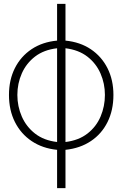

<svg xmlns="http://www.w3.org/2000/svg" viewBox="-20 -758 625 982"><path d="M272 204.1V8.3Q197.8 1 142.3 -36.1Q86.9 -73.2 56.4 -133.8Q25.9 -194.3 25.9 -272.5Q25.9 -349.6 56.2 -409.7Q86.4 -469.7 141.8 -506.6Q197.3 -543.5 272 -550.3V-738.3H314.9V-550.3Q389.6 -543 444.6 -506.1Q499.5 -469.2 529.8 -409.2Q560.1 -349.1 560.1 -272.5Q560.1 -194.3 530 -133.8Q500 -73.2 444.8 -36.4Q389.6 0.5 314.9 8.3V204.1ZM272 -31.7V-511.2Q204.6 -503.4 159.4 -468.8Q114.3 -434.1 91.6 -382.6Q68.8 -331.1 68.8 -272.5Q68.8 -213.9 91.6 -161.9Q114.3 -109.9 159.4 -74.7Q204.6 -39.6 272 -31.7ZM314.9 -511.2V-31.7Q382.8 -40 427.7 -75.2Q472.7 -110.4 494.6 -162.4Q516.6 -214.4 516.6 -272.5Q516.6 -330.6 494.1 -382.1Q471.7 -433.6 427 -468.3Q382.3 -502.9 314.9 -511.2Z"/></svg>

Font: Inter Display Extra Light
Style: Regular
Weight: 200
Designer: Rasmus Andersson
Foundry: rsms
Version: Version 4.000;git-4fc901f